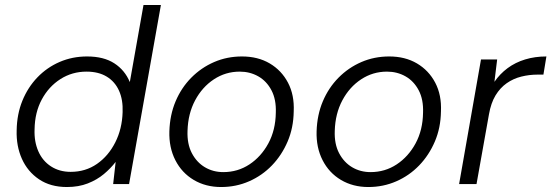

<svg xmlns="http://www.w3.org/2000/svg" viewBox="-20 -740 2217 772"><path d="M249 12Q183 12 137 -19Q91 -50 68 -101.5Q45 -153 47 -216Q48 -281 70 -335Q92 -389 130.5 -429Q169 -469 220 -491Q271 -513 330 -513Q397 -513 439.5 -485.5Q482 -458 502 -410L557 -720H627L499 0H435L445 -89Q425 -63 397.5 -40Q370 -17 333 -2.5Q296 12 249 12ZM264 -49Q324 -49 370 -81Q416 -113 443.5 -167.5Q471 -222 473 -289Q475 -339 458.5 -375.5Q442 -412 409 -432Q376 -452 328 -452Q270 -452 223 -422Q176 -392 148 -340Q120 -288 119 -220Q117 -171 134 -132Q151 -93 185 -71Q219 -49 264 -49Z M869 12Q807 12 759 -16.5Q711 -45 685 -96Q659 -147 661 -212Q663 -278 686 -332.5Q709 -387 749 -427.5Q789 -468 841 -490.5Q893 -513 953 -513Q1017 -513 1064.5 -485Q1112 -457 1138 -407.5Q1164 -358 1161 -292Q1160 -226 1136.5 -171Q1113 -116 1073.5 -75Q1034 -34 981.5 -11Q929 12 869 12ZM878 -48Q936 -48 983 -79Q1030 -110 1059 -163.5Q1088 -217 1089 -287Q1091 -340 1071.5 -377Q1052 -414 1018.5 -433Q985 -452 944 -452Q887 -452 840 -421Q793 -390 764.5 -336.5Q736 -283 734 -214Q732 -161 751.5 -124Q771 -87 804 -67.5Q837 -48 878 -48Z M1461 12Q1399 12 1351 -16.5Q1303 -45 1277 -96Q1251 -147 1253 -212Q1255 -278 1278 -332.5Q1301 -387 1341 -427.5Q1381 -468 1433 -490.5Q1485 -513 1545 -513Q1609 -513 1656.5 -485Q1704 -457 1730 -407.5Q1756 -358 1753 -292Q1752 -226 1728.5 -171Q1705 -116 1665.5 -75Q1626 -34 1573.5 -11Q1521 12 1461 12ZM1470 -48Q1528 -48 1575 -79Q1622 -110 1651 -163.5Q1680 -217 1681 -287Q1683 -340 1663.5 -377Q1644 -414 1610.5 -433Q1577 -452 1536 -452Q1479 -452 1432 -421Q1385 -390 1356.5 -336.5Q1328 -283 1326 -214Q1324 -161 1343.5 -124Q1363 -87 1396 -67.5Q1429 -48 1470 -48Z M1826 0 1914 -501H1979L1968 -411Q1990 -443 2021 -466Q2052 -489 2091.5 -501Q2131 -513 2177 -513L2165 -440H2141Q2108 -440 2076 -432Q2044 -424 2017.5 -405.5Q1991 -387 1972.5 -356.5Q1954 -326 1946 -280L1896 0Z"/></svg>

Font: DM Sans 18pt Light
Style: Italic
Weight: 300
Italic angle: -10°
Designer: Colophon Foundry, Jonny Pinhorn
Foundry: Colophon Foundry
Version: Version 4.004;gftools[0.9.30]